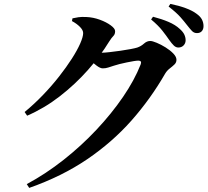

<svg xmlns="http://www.w3.org/2000/svg" viewBox="-20 -867 1040 960"><path d="M826.1 -667.2Q812.2 -687.7 791.7 -713.8Q771.2 -739.9 735.5 -769.7L745.1 -783.3Q787.5 -772.4 822 -757.8Q856.6 -743.2 879.1 -722.1Q895.5 -707.5 901.8 -693.7Q908.1 -680 908.1 -665.7Q908.1 -650.6 898 -640Q887.9 -629.4 871.6 -629.4Q859.4 -629.4 849 -639.4Q838.7 -649.4 826.1 -667.2ZM914.5 -742.3Q900.9 -760.1 881.7 -781.8Q862.5 -803.6 823 -834.3L831.9 -847.5Q874.7 -838.8 908.1 -826.4Q941.6 -814.1 962.2 -798.6Q981.8 -784.8 989.7 -769.3Q997.6 -753.8 997.6 -736.6Q997.6 -720.5 988.9 -711Q980.3 -701.5 964.7 -701.5Q949.8 -701.5 939.6 -712.4Q929.3 -723.3 914.5 -742.3ZM103.1 -306.9Q151.3 -346.6 195.2 -392.4Q239.1 -438.1 275.6 -484.7Q312 -531.2 339.1 -573.4Q366.2 -615.7 381 -649.3Q395.8 -682.9 395.8 -701.8Q395.8 -716.2 379.8 -732.5Q363.9 -748.7 339.8 -761.6L342.4 -775.3Q356.9 -778.7 372.5 -780.9Q388.1 -783.2 412.3 -781.9Q446 -780.5 478.9 -768.5Q511.9 -756.4 533.7 -740.3Q555.6 -724.3 555.6 -711.2Q555.6 -695.5 546.9 -687.2Q538.3 -678.9 525.8 -659.2Q481.9 -587.2 418.9 -516.2Q355.8 -445.2 279.2 -385.7Q202.5 -326.1 115.7 -288.5ZM113.8 53.6Q209.3 2.2 298 -67.8Q386.7 -137.8 462.3 -218.3Q537.9 -298.8 595.2 -382.5Q652.4 -466.2 683.3 -544.8Q690.5 -563.9 671.9 -563.9Q663.9 -563.9 648.4 -561.4Q632.8 -558.9 613.8 -554.9Q594.8 -550.9 577.7 -546.7Q560.6 -542.4 549.9 -538.7Q533.9 -533.5 521.1 -529.4Q508.3 -525.2 493.5 -525.2Q481 -525.2 462.4 -539.4Q443.7 -553.5 423.1 -570.9L441.5 -607Q457.9 -605 468.3 -604.2Q478.7 -603.4 489.2 -603.4Q501.9 -603.4 527.1 -606.2Q552.2 -608.9 580.6 -613Q608.9 -617.1 632.6 -621.5Q656.3 -626 666.3 -629.2Q685.3 -635.8 699.9 -649Q714.4 -662.1 731.2 -662.1Q742.2 -662.1 763.6 -653.1Q785.1 -644.2 807.8 -630.1Q830.5 -616 846.4 -599.6Q862.3 -583.1 862.3 -567.8Q862.3 -554 851.7 -544.1Q841.2 -534.2 828.3 -524.3Q815.3 -514.4 806.1 -499.5Q732.8 -372.1 636.8 -263.7Q540.7 -155.4 415.1 -70.2Q289.5 15 126.1 72.5Z"/></svg>

Font: Source Han Serif JP VF
Style: Regular
Weight: 250
Designer: Ryoko NISHIZUKA 西塚涼子 (kana & ideographs); Frank Grießhammer (Latin, Greek & Cyrillic); Wenlong ZHANG 张文龙 (bopomofo); San
Foundry: Adobe
Version: Version 2.001;hotconv 1.1.0;makeotfexe 2.6.0